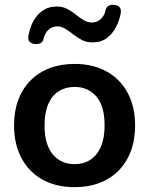

<svg xmlns="http://www.w3.org/2000/svg" viewBox="-20 -763 616 793"><path d="M288 10Q212 10 156 -21Q100 -52 69 -109.5Q38 -167 38 -245Q38 -304 55.5 -350.5Q73 -397 106 -430.5Q139 -464 185 -481.5Q231 -499 288 -499Q364 -499 420 -468Q476 -437 507 -380Q538 -323 538 -245Q538 -186 520.5 -139Q503 -92 470 -58.5Q437 -25 391 -7.5Q345 10 288 10ZM288 -85Q325 -85 353 -103Q381 -121 396.5 -156.5Q412 -192 412 -245Q412 -325 378 -364.5Q344 -404 288 -404Q251 -404 223 -386.5Q195 -369 179.5 -333.5Q164 -298 164 -245Q164 -166 198 -125.5Q232 -85 288 -85ZM125 -581Q110 -582 102 -591Q94 -600 98 -619Q102 -640 110.5 -660.5Q119 -681 133 -698Q147 -715 167 -725.5Q187 -736 214 -736Q239 -736 258 -726Q277 -716 293 -703Q309 -690 325 -680Q341 -670 360 -670Q381 -670 396.5 -684.5Q412 -699 416 -721Q418 -732 426.5 -738Q435 -744 451 -743Q466 -742 474 -733Q482 -724 478 -705Q473 -678 459 -651Q445 -624 421.5 -606Q398 -588 362 -588Q337 -588 318 -598Q299 -608 282.5 -621Q266 -634 250 -644Q234 -654 216 -654Q195 -654 180 -640Q165 -626 160 -603Q158 -592 149.5 -586Q141 -580 125 -581Z"/></svg>

Font: Nunito ExtraLight
Style: Bold
Weight: 700
Version: Version 3.602